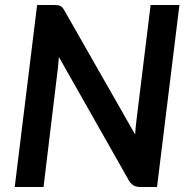

<svg xmlns="http://www.w3.org/2000/svg" viewBox="-20 -743 758 763"><path d="M693 -723 604 0H537Q522 0 512.2 -5.2Q502.5 -10.5 494 -22.5L214 -516.5Q213 -504 212 -492.8Q211 -481.5 210 -471.5L153 0H38.5L127.5 -723H195.5Q204 -723 209.8 -722.2Q215.5 -721.5 220 -719.2Q224.5 -717 228 -713Q231.5 -709 235.5 -702L517 -208.5Q518 -223.5 519.2 -237.2Q520.5 -251 522 -262.5L578.5 -723Z"/></svg>

Font: Lato 2
Style: Bold Italic
Weight: 700
Italic angle: -7°
Designer: Lukasz Dziedzic with Adam Twardoch and Botio Nikoltchev
Foundry: tyPoland Lukasz Dziedzic
Version: Version 2.015; 2015-08-06; http://www.latofonts.com/